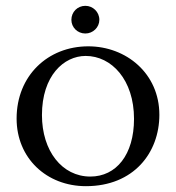

<svg xmlns="http://www.w3.org/2000/svg" viewBox="-20 -629 603 659"><path d="M225 -561C225 -535 246 -514 273 -514C299 -514 321 -535 321 -561C321 -588 299 -609 273 -609C246 -609 225 -588 225 -561ZM274 -437C363 -437 440 -355 440 -221C440 -98 379 -23 290 -23C193 -23 124 -111 124 -234C124 -369 199 -437 274 -437ZM527 -235C527 -377 413 -470 283 -470C144 -470 37 -369 37 -222C37 -86 140 10 275 10C439 10 527 -105 527 -235Z"/></svg>

Font: Linux Libertine O C
Style: Regular
Weight: 400
Designer: Philipp H. Poll
Foundry: Philipp H. Poll
Version: Version 4.0.3